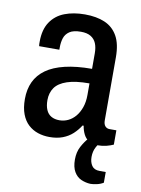

<svg xmlns="http://www.w3.org/2000/svg" viewBox="-82 -595 612 832"><g transform="rotate(10 224.0 -178.5)"><path d="M164 12Q137 12 113 4Q89 -4 70.5 -21Q52 -38 41.5 -65.5Q31 -93 31 -132Q31 -175 46.5 -208Q62 -241 94 -264Q126 -287 176.5 -299Q227 -311 295 -311V-379Q295 -405 287.5 -423Q280 -441 263.5 -451Q247 -461 220 -461Q187 -461 170 -449.5Q153 -438 147 -419.5Q141 -401 141 -378V-368H52Q51 -373 51 -377.5Q51 -382 51 -388Q51 -441 73.5 -474.5Q96 -508 135 -523Q174 -538 224 -538Q275 -538 311.5 -522.5Q348 -507 368 -472Q388 -437 388 -378V-101Q388 -84 395.5 -75.5Q403 -67 415 -67H445V-4Q432 2 414.5 6.5Q397 11 377 11Q353 11 337.5 1.5Q322 -8 313.5 -25Q305 -42 302 -62H297Q284 -41 265.5 -24Q247 -7 222 2.5Q197 12 164 12ZM194 -67Q214 -67 232 -75.5Q250 -84 264 -100.5Q278 -117 286.5 -141Q295 -165 295 -196V-247Q234 -247 197 -234.5Q160 -222 144 -199Q128 -176 128 -144Q128 -119 135.5 -101.5Q143 -84 158 -75.5Q173 -67 194 -67ZM374 181Q353 180 333.5 171.5Q314 163 302 142.5Q290 122 290 89Q290 56 303 31.5Q316 7 333 -12H391V-8Q379 3 369 22Q359 41 359 65Q359 88 369.5 103.5Q380 119 404 119H431V166Q418 174 402 177.5Q386 181 374 181Z"/></g></svg>

Font: Archivo Condensed Medium
Style: Regular
Weight: 500
Width: 3
Designer: Hector Gatti
Foundry: Omnibus-Type
Version: Version 2.001